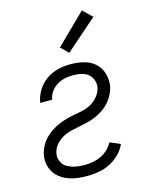

<svg xmlns="http://www.w3.org/2000/svg" viewBox="-116 -835 707 916"><g transform="rotate(-15 237.5 -377.0)"><path d="M201 8Q178 8 155 5.5Q132 3 111 -4.5Q90 -12 72 -24.5Q54 -37 42 -55Q30 -73 25.5 -95Q21 -117 25 -141Q29 -162 39 -182Q49 -202 64.5 -218.5Q80 -235 99 -247.5Q118 -260 138.5 -268.5Q159 -277 180 -282.5Q201 -288 222.5 -291.5Q244 -295 265 -300.5Q286 -306 305 -318Q324 -330 338 -348.5Q352 -367 356 -388Q359 -408 352 -426Q345 -444 330.5 -455Q316 -466 297 -470Q278 -474 258 -474Q238 -474 218 -470Q198 -466 179.5 -455Q161 -444 148 -426Q135 -408 132 -388V-387H73V-388Q78 -419 95 -447Q112 -475 139 -494Q166 -513 197 -520.5Q228 -528 258 -528Q280 -528 301.5 -525Q323 -522 342.5 -514.5Q362 -507 377.5 -493.5Q393 -480 402.5 -462.5Q412 -445 415.5 -423.5Q419 -402 416 -380Q412 -359 402 -339Q392 -319 377 -302Q362 -285 343 -272.5Q324 -260 303.5 -251.5Q283 -243 261.5 -238Q240 -233 219 -229Q198 -225 177 -219.5Q156 -214 136.5 -202.5Q117 -191 102.5 -172.5Q88 -154 85 -133Q82 -118 86 -104.5Q90 -91 98 -80.5Q106 -70 118.5 -63.5Q131 -57 144.5 -53Q158 -49 172 -47.5Q186 -46 201 -46Q221 -46 241.5 -49.5Q262 -53 281.5 -62Q301 -71 317 -86Q333 -101 343 -120L394 -98Q383 -72 360.5 -50Q338 -28 312 -15Q286 -2 257.5 3Q229 8 201 8ZM269 -582 232 -618 379 -762 424 -718Z"/></g></svg>

Font: Iosevka QP Light
Style: Italic
Weight: 300
Italic angle: -9°
Designer: Belleve Invis
Foundry: Belleve Invis
Version: Version 20.0.0; ttfautohint (v1.8.4)